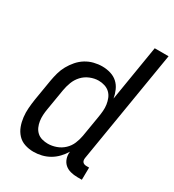

<svg xmlns="http://www.w3.org/2000/svg" viewBox="-180 -838 860 949"><g transform="rotate(30 250.5 -363.5)"><path d="M158 8Q132 8 108 0Q84 -8 67.5 -26Q51 -44 42.5 -67Q34 -90 31 -115.5Q28 -141 30 -167Q32 -193 36 -219L56 -339Q60 -362 66.5 -385.5Q73 -409 85 -430.5Q97 -452 113.5 -471Q130 -490 151 -503Q172 -516 196 -522Q220 -528 243 -528Q268 -528 291 -521Q314 -514 330.5 -499Q347 -484 356.5 -462.5Q366 -441 370 -418L422 -735H501L395 -93Q394 -86 395 -80Q396 -74 399.5 -70Q403 -66 408.5 -64Q414 -62 421 -62H436L435 8H409Q389 8 370 3Q351 -2 337.5 -14Q324 -26 318 -44.5Q312 -63 315 -83Q303 -63 286 -45Q269 -27 248 -15Q227 -3 204 2.5Q181 8 158 8ZM200 -62Q223 -62 247 -70.5Q271 -79 289.5 -96.5Q308 -114 317.5 -137Q327 -160 331 -183L351 -303Q354 -321 355.5 -339Q357 -357 354.5 -374.5Q352 -392 345.5 -408Q339 -424 327 -435.5Q315 -447 298 -452.5Q281 -458 263 -458Q239 -458 214.5 -448Q190 -438 172.5 -419Q155 -400 146 -376Q137 -352 133 -328L113 -208Q110 -191 109 -173.5Q108 -156 110.5 -139.5Q113 -123 119.5 -108Q126 -93 138 -82Q150 -71 166.5 -66.5Q183 -62 200 -62Z"/></g></svg>

Font: Iosevka Curly
Style: Italic
Weight: 400
Italic angle: -9°
Monospace: yes
Designer: Belleve Invis
Foundry: Belleve Invis
Version: Version 22.1.2; ttfautohint (v1.8.4)